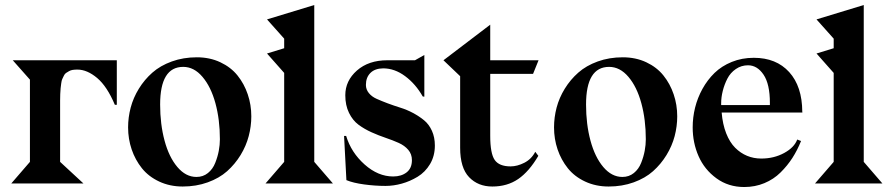

<svg xmlns="http://www.w3.org/2000/svg" viewBox="-20 -730 3551 764"><path d="M444.8 -313H437Q406.2 -386.2 366.5 -419.7Q326.7 -453.1 288.1 -453.1Q277.8 -453.1 269.5 -451.9Q261.2 -450.7 254.6 -446.8Q248 -442.9 242.9 -439.7Q237.8 -436.5 234.1 -428.7Q230.5 -420.9 227.8 -415.5Q225.1 -410.2 223.6 -398.2Q222.2 -386.2 221.2 -378.9Q220.2 -371.6 219.7 -355.5Q219.2 -339.4 219.2 -330.1Q219.2 -320.8 219.2 -300.8V-85.9L312 0H24.9L99.1 -85.9V-413.1L30.8 -490.2H444.8Z M980 -267.1Q980 -227.5 969.7 -188.5Q959.5 -149.4 937.3 -113Q915 -76.7 883.8 -48.8Q852.5 -21 806.6 -4.4Q760.7 12.2 707 12.2Q655.8 12.2 613.5 -7.6Q571.3 -27.3 544.7 -60.5Q518.1 -93.8 503.9 -135.5Q489.7 -177.2 489.7 -223.1Q489.7 -262.7 500 -301.8Q510.3 -340.8 532.5 -377Q554.7 -413.1 586.2 -440.9Q617.7 -468.8 663.6 -485.4Q709.5 -502 763.2 -502Q814.9 -502 856.9 -482.2Q898.9 -462.4 925.3 -429.4Q951.7 -396.5 965.8 -354.7Q980 -313 980 -267.1ZM709 -463.9Q617.2 -463.9 617.2 -314Q617.2 -235.8 634.8 -170.4Q652.3 -105 685.8 -65.4Q719.2 -25.9 761.7 -25.9Q788.1 -25.9 807.4 -41.5Q826.7 -57.1 836.4 -81.8Q846.2 -106.4 850.6 -130.1Q855 -153.8 855 -175.8Q855 -253.9 837.2 -319.3Q819.3 -384.8 785.6 -424.3Q752 -463.9 709 -463.9Z M1110.8 -85.9V-439.9L1042.5 -517.1L1110.8 -538.1V-576.2L1042.5 -652.8L1230.5 -710V-85.9L1304.7 0H1036.6Z M1349.1 -189H1357.4Q1377.4 -123 1430.9 -75.4Q1484.4 -27.8 1544.4 -27.8Q1577.1 -27.8 1598.1 -44.2Q1619.1 -60.5 1619.1 -92.8Q1619.1 -116.7 1604.5 -133.8Q1589.8 -150.9 1566.4 -161.4Q1543 -171.9 1514.9 -181.4Q1486.8 -190.9 1458.5 -203.6Q1430.2 -216.3 1406.7 -233.6Q1383.3 -251 1368.7 -281Q1354 -311 1354 -351.1Q1354 -408.7 1400.4 -449.5Q1446.8 -490.2 1521 -490.2H1631.3L1668.5 -511.2V-345.2L1662.1 -346.2Q1633.8 -396 1592 -427Q1550.3 -458 1504.4 -458Q1471.7 -457.5 1453.9 -439.7Q1436 -421.9 1436 -392.1Q1436 -374 1447.8 -359.6Q1459.5 -345.2 1478.8 -336.7Q1498 -328.1 1522.7 -318.8Q1547.4 -309.6 1573.2 -301.5Q1599.1 -293.5 1623.8 -280.3Q1648.4 -267.1 1667.7 -251.2Q1687 -235.4 1698.7 -209.5Q1710.4 -183.6 1710.4 -150.9Q1710.4 -109.4 1691.2 -77.1Q1671.9 -44.9 1641.6 -26.6Q1611.3 -8.3 1578.6 0.7Q1545.9 9.8 1514.2 9.8Q1472.7 9.8 1429 3.9Q1385.3 -2 1358.4 -13.2Z M1930.7 -631.8V-490.2H2123L2101.1 -436H1930.7V-189.9Q1930.7 -119.1 1948.5 -93.5Q1966.3 -67.9 2011.7 -67.9Q2038.1 -67.9 2066.4 -82.3Q2094.7 -96.7 2109.9 -126L2122.1 -109.9Q2085.4 -47.4 2042 -17.6Q1998.5 12.2 1939 12.2Q1882.3 12.2 1846.7 -24.9Q1811 -62 1811 -142.1V-426.8L1744.6 -490.2Z M2674.8 -267.1Q2674.8 -227.5 2664.6 -188.5Q2654.3 -149.4 2632.1 -113Q2609.9 -76.7 2578.6 -48.8Q2547.4 -21 2501.5 -4.4Q2455.6 12.2 2401.9 12.2Q2350.6 12.2 2308.3 -7.6Q2266.1 -27.3 2239.5 -60.5Q2212.9 -93.8 2198.7 -135.5Q2184.6 -177.2 2184.6 -223.1Q2184.6 -262.7 2194.8 -301.8Q2205.1 -340.8 2227.3 -377Q2249.5 -413.1 2281 -440.9Q2312.5 -468.8 2358.4 -485.4Q2404.3 -502 2458 -502Q2509.8 -502 2551.8 -482.2Q2593.8 -462.4 2620.1 -429.4Q2646.5 -396.5 2660.6 -354.7Q2674.8 -313 2674.8 -267.1ZM2403.8 -463.9Q2312 -463.9 2312 -314Q2312 -235.8 2329.6 -170.4Q2347.2 -105 2380.6 -65.4Q2414.1 -25.9 2456.5 -25.9Q2482.9 -25.9 2502.2 -41.5Q2521.5 -57.1 2531.2 -81.8Q2541 -106.4 2545.4 -130.1Q2549.8 -153.8 2549.8 -175.8Q2549.8 -253.9 2532 -319.3Q2514.2 -384.8 2480.5 -424.3Q2446.8 -463.9 2403.8 -463.9Z M2849.6 -312H3043.5V-320.8Q3043.5 -395.5 3018.3 -432.9Q2993.2 -470.2 2956.5 -470.2Q2929.7 -470.2 2908 -455.3Q2886.2 -440.4 2874.3 -417Q2862.3 -393.6 2856 -368.2Q2849.6 -342.8 2849.6 -318.8ZM3173.3 -283.2H3172.4V-282.2H2851.6Q2855.5 -235.4 2869.6 -199.5Q2883.8 -163.6 2905.3 -142.1Q2926.8 -120.6 2952.9 -109.9Q2979 -99.1 3009.3 -99.1Q3059.6 -99.1 3100.1 -121.1Q3140.6 -143.1 3152.3 -174.8L3167.5 -168.9Q3152.8 -132.3 3133.1 -101.6Q3113.3 -70.8 3085.9 -43.7Q3058.6 -16.6 3021.5 -1.2Q2984.4 14.2 2941.4 14.2Q2878.4 14.2 2830.8 -20.5Q2783.2 -55.2 2759.8 -108.4Q2736.3 -161.6 2736.3 -223.1Q2736.3 -262.7 2745.8 -301.5Q2755.4 -340.3 2775.1 -376.2Q2794.9 -412.1 2823.2 -439.7Q2851.6 -467.3 2891.8 -483.6Q2932.1 -500 2979.5 -500Q3068.8 -500 3120.4 -443.1Q3171.9 -386.2 3172.4 -285.2Z M3297.4 -85.9V-439.9L3229 -517.1L3297.4 -538.1V-576.2L3229 -652.8L3417 -710V-85.9L3491.2 0H3223.1Z"/></svg>

Font: Bluu Next
Style: Bold
Weight: 700
Designer: Jean-Baptiste Morizot, Igor Stepanchenko (Cyrillic)
Foundry: Igor Stepanchenko
Version: Version 1.005